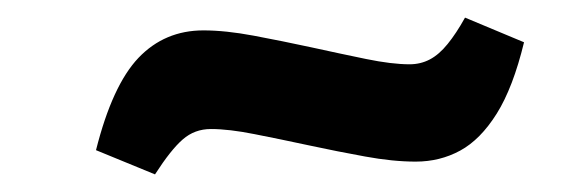

<svg xmlns="http://www.w3.org/2000/svg" viewBox="-20 -426 654 218"><path d="M452 -242.5Q426 -242.5 394.5 -248.3Q363 -254 330.5 -261Q298 -268 269 -273.7Q240 -279.5 219.5 -279.5Q201 -279.5 187.5 -267.7Q174 -256 156 -228L89 -255.5Q107.5 -329 137.2 -360.3Q167 -391.5 211 -391.5Q236 -391.5 268 -385.5Q300 -379.5 333.3 -372.3Q366.5 -365 395.7 -359Q425 -353 445 -353Q457.5 -353 468 -358.5Q478.5 -364 488.2 -376Q498 -388 508 -406L575 -378Q562.5 -326.5 544 -297Q525.5 -267.5 502.5 -255Q479.5 -242.5 452 -242.5Z"/></svg>

Font: Literata
Style: Italic
Weight: 400
Italic angle: -2°
Designer: Latin by Veronika Burian and Jose Scaglione. Greek by Irene Vlachou. Cyrillic by Vera Evstafieva
Foundry: TypeTogether
Version: Version 3.103;gftools[0.9.29]